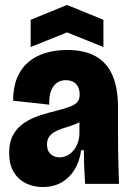

<svg xmlns="http://www.w3.org/2000/svg" viewBox="-20 -743 528 776"><path d="M153 13Q116 13 85 -2Q54 -17 35.5 -47.5Q17 -78 17 -124Q17 -170 34 -199.5Q51 -229 79.5 -247.5Q108 -266 142.5 -277Q177 -288 210 -296Q246 -305 265.5 -313Q285 -321 293.5 -332Q302 -343 302 -361Q302 -388 287.5 -403.5Q273 -419 245 -419Q226 -419 210.5 -408.5Q195 -398 186.5 -376.5Q178 -355 179 -320L33 -336Q33 -389 49 -428Q65 -467 94.5 -492Q124 -517 164 -529Q204 -541 252 -541Q322 -541 367.5 -515Q413 -489 435 -437.5Q457 -386 457 -308V-196Q457 -164 457.5 -131Q458 -98 459 -65Q460 -32 461 0H324Q322 -33 320.5 -66.5Q319 -100 319 -136H308Q302 -91 281.5 -57.5Q261 -24 228.5 -5.5Q196 13 153 13ZM221 -107Q235 -107 248.5 -113Q262 -119 273.5 -131Q285 -143 292.5 -161Q300 -179 301 -201V-264L326 -269Q316 -257 300 -248.5Q284 -240 266.5 -234.5Q249 -229 232 -223.5Q215 -218 201 -210Q187 -202 178.5 -190Q170 -178 170 -159Q170 -133 185 -120Q200 -107 221 -107ZM104 -553V-663L251 -723L398 -663V-553L251 -612Z"/></svg>

Font: Bricolage Grotesque 72pt SemiCondensed ExtraBold
Style: Regular
Weight: 800
Width: 4
Designer: Mathieu Triay
Foundry: Atelier Triay
Version: Version 1.001;gftools[0.9.33.dev8+g029e19f]